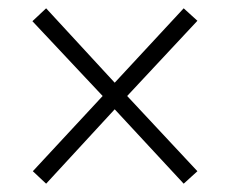

<svg xmlns="http://www.w3.org/2000/svg" viewBox="-20 -590 553 462"><path d="M59 -178 91 -148 256 -327 422 -148 455 -178 286 -359 455 -540 422 -570 256 -391 91 -570 58 -539 227 -359Z"/></svg>

Font: Noto Serif Sinhala SemiCondensed Light
Style: Regular
Weight: 300
Width: 4
Designer: Jelle Bosma - Monotype Design Team
Foundry: Monotype Imaging Inc.
Version: Version 2.007